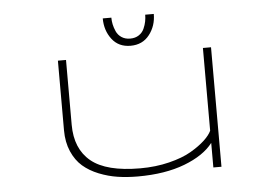

<svg xmlns="http://www.w3.org/2000/svg" viewBox="-49 -726 1148 802"><g transform="rotate(-5 525.0 -325.0)"><path d="M623 -660.5Q623 -610.5 594.2 -573.5Q565.5 -536.5 515 -536.5Q465 -536.5 437 -573.2Q409 -610 409 -660.5H445Q445 -646.5 448 -632.2Q451 -618 458 -602.2Q465 -586.5 480 -576.5Q495 -566.5 516 -566.5Q537.5 -566.5 552.5 -576.5Q567.5 -586.5 574.5 -602.2Q581.5 -618 584.2 -632.2Q587 -646.5 587 -660.5ZM498 10Q453.5 10 413.8 4Q374 -2 335.2 -17.5Q296.5 -33 268.8 -57Q241 -81 224 -120Q207 -159 207 -209V-501H241V-229Q241 -128 305 -75.5Q369 -23 511 -23Q576 -23 632.5 -37Q689 -51 725.2 -72.2Q761.5 -93.5 784 -114.5Q806.5 -135.5 815 -154V-501H849V0H815V-103Q777 -53 694.8 -21.5Q612.5 10 498 10Z"/></g></svg>

Font: League Mono Extended Thin
Style: Regular
Weight: 100
Width: 9
Designer: Tyler Finck
Foundry: The League of Moveable Type / Tyler Finck
Version: Version 2.210